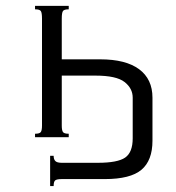

<svg xmlns="http://www.w3.org/2000/svg" viewBox="-20 -461 591 645"><path d="M425.8 -132.8Q425.8 -164.1 398.4 -185.5Q371.1 -207 300.8 -207H187.5V-39.1Q187.5 -23.4 191.4 -17.6Q195.3 -11.7 210.9 -11.7V0H97.7V-11.7Q113.3 -11.7 117.2 -17.6Q121.1 -23.4 121.1 -39.1V-398.4Q121.1 -418 117.2 -423.8Q113.3 -429.7 97.7 -429.7V-441.4H210.9V-429.7Q195.3 -429.7 191.4 -423.8Q187.5 -418 187.5 -398.4V-261.7H316.4Q402.3 -261.7 447.3 -228.5Q492.2 -195.3 492.2 -132.8V11.7Q492.2 78.1 455.1 109.4Q418 140.6 332 140.6H187.5Q171.9 140.6 166 144.5Q160.2 148.4 160.2 164.1H148.4V62.5H160.2Q160.2 74.2 166 80.1Q171.9 85.9 187.5 85.9H308.6Q375 85.9 400.4 68.4Q425.8 50.8 425.8 3.9Z"/></svg>

Font: 和音 by 宁静之雨，公众号njzyshare
Style: Regular
Weight: 400
Designer: Steve Matteson
Foundry: Ascender Corporation
Version: Version 6.00;June 8, 2018;FontCreator 11.0.0.2388 32-bit